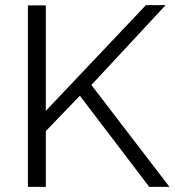

<svg xmlns="http://www.w3.org/2000/svg" viewBox="-20 -730 683 750"><path d="M89 0V-709H159V-297L550 -710H627L337 -398L642 0H563L292 -356L159 -218V0Z"/></svg>

Font: Raleway Thin
Style: Regular
Weight: 400
Version: Version 4.026